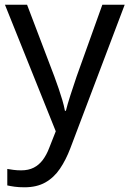

<svg xmlns="http://www.w3.org/2000/svg" viewBox="-20 -556 550 816"><path d="M1 -536H95L211 -231Q221 -204 229.5 -179Q238 -154 245 -130.5Q252 -107 256 -85H260Q266 -110 279 -150.5Q292 -191 306 -232L415 -536H510L279 74Q260 124 234.5 161.5Q209 199 172.5 219.5Q136 240 84 240Q60 240 42 237.5Q24 235 11 232V162Q22 164 37.5 166Q53 168 70 168Q101 168 123.5 156.5Q146 145 162 123.5Q178 102 189 73L217 2Z"/></svg>

Font: hexuoriya05
Style: Book
Weight: 400
Designer: Jelle Bosma - Monotype Design Team
Foundry: Monotype Imaging Inc.
Version: Version 2.003